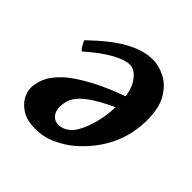

<svg xmlns="http://www.w3.org/2000/svg" viewBox="-135 -565 692 692"><g transform="rotate(45 211.0 -218.5)"><path d="M402.8 -289.1Q402.8 -212.4 371.3 -148.7Q339.8 -85 280.8 -35.2Q258.3 -16.1 220.9 2Q183.6 20 138.7 20Q99.6 20 74.2 5.4Q48.8 -9.3 36.1 -30.8Q23.4 -52.2 23.4 -73.2Q23.4 -94.7 33.4 -121.3Q43.5 -147.9 74.7 -178.5Q106 -209 169.2 -242.7Q232.4 -276.4 338.9 -312L341.8 -262.7Q275.9 -235.8 236.6 -213.6Q197.3 -191.4 177.7 -172.1Q158.2 -152.8 151.9 -135Q145.5 -117.2 145.5 -99.1Q145.5 -76.2 157.5 -62.7Q169.4 -49.3 187 -49.3Q203.1 -49.3 217.5 -57.1Q231.9 -64.9 241.7 -77.1Q261.7 -102.1 275.6 -150.6Q289.6 -199.2 289.6 -254.4Q289.6 -316.9 267.3 -351.1Q245.1 -385.3 216.8 -385.3Q192.9 -385.3 153.8 -364.3Q114.7 -343.3 61 -296.4Q55.2 -299.3 47.6 -313.2Q40 -327.1 38.6 -331.1Q110.4 -400.4 163.6 -428.7Q216.8 -457 262.7 -457Q293.5 -457 325.9 -440.7Q358.4 -424.3 380.6 -387.5Q402.8 -350.6 402.8 -289.1Z"/></g></svg>

Font: Gentium Plus
Style: Bold Italic
Weight: 700
Italic angle: -8°
Designer: Victor Gaultney, Annie Olsen, Iska Routamaa, Becca Hirsbrunner
Foundry: SIL International
Version: Version 6.101